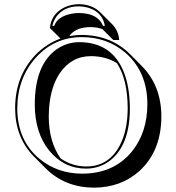

<svg xmlns="http://www.w3.org/2000/svg" viewBox="-20 -824 837 911"><path d="M216.8 -690.9Q222.7 -757.8 286.1 -789.1Q317.9 -803.7 353 -804.2Q417.5 -803.7 456.1 -765.1L512.7 -708.5Q542.5 -677.7 545.4 -634.3H517.6L465.8 -686Q439.9 -695.3 409.7 -695.3Q345.7 -695.3 314.9 -660.6Q311 -655.8 308.6 -652.3Q338.4 -658.2 368.2 -658.2Q505.9 -657.2 596.7 -567.4L652.8 -510.7Q745.1 -417.5 745.6 -272.5Q745.6 -108.4 642.1 -13.2Q554.7 65.9 425.8 66.4Q288.6 65.4 198.2 -23.9L141.6 -80.6Q52.2 -170.9 51.8 -310.1Q51.8 -460.4 146.5 -561.5Q198.7 -616.2 267.1 -641.1ZM411.6 -557.6Q317.9 -557.6 262.2 -474.6Q211.9 -397.9 211.4 -270.5Q211.9 -150.9 267.6 -72.3Q323.2 -34.2 389.2 -34.2Q495.6 -34.2 548.3 -133.8Q585.4 -204.6 585.9 -310.1Q585.4 -447.3 534.7 -524.4Q482.9 -557.1 411.6 -557.6ZM679.2 -329.1Q679.2 -482.9 575.7 -573.2Q489.7 -647.5 368.2 -647.9Q237.8 -647.9 149.4 -549.8Q62.5 -452.1 62 -310.1Q62 -158.2 167.5 -70.3Q252.4 -0.5 369.1 0Q521 0 607.4 -106.9Q678.7 -196.8 679.2 -329.1ZM355 -624Q513.2 -624 569.3 -477.5Q595.7 -407.2 596.2 -310.1Q596.2 -137.2 503.9 -63.5Q454.1 -24.4 389.2 -23.9Q283.7 -23.9 213.9 -108.9Q145.5 -193.4 145 -327.1Q145 -518.1 250.5 -591.3Q297.9 -623.5 355 -624ZM228.5 -701.2H237.3Q252.4 -745.6 318.8 -758.8Q335.9 -762.2 353 -762.2Q429.2 -762.2 459.5 -718.8Q465.3 -710 468.8 -701.2H477.5Q467.3 -763.2 405.3 -785.2Q380.4 -793.5 353 -793.9Q284.7 -793.9 248 -745.6Q233.4 -725.1 228.5 -701.2Z"/></svg>

Font: Linux Biolinum Shadow O
Style: Regular
Weight: 400
Designer: Philipp H. Poll
Foundry: Philipp H. Poll
Version: Version 1.0.4